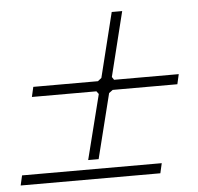

<svg xmlns="http://www.w3.org/2000/svg" viewBox="-55 -613 682 660"><g transform="rotate(-5 285.5 -283.5)"><path d="M564.9 -334 557.1 -299.8H334L320.8 -290L265.1 -66.9H229L285.2 -290L277.8 -299.8H55.2L63 -334H286.1L298.8 -344.2L354 -566.9H390.1L335 -344.2L341.8 -334ZM480 -34.2 472.2 0H-9.8L-2 -34.2Z"/></g></svg>

Font: Happy Times at the IKOB New Game Plus Edition
Style: Italic
Weight: 400
Italic angle: -16°
Designer: Lucas Le Bihan
Foundry: Lucas Le Bihan
Version: Version 1.000;PS 1.0;hotconv 1.0.88;makeotf.lib2.5.647800